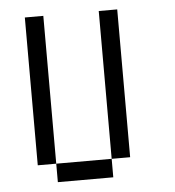

<svg xmlns="http://www.w3.org/2000/svg" viewBox="-45 -604 590 647"><g transform="rotate(-5 250.0 -281.0)"><path d="M312.5 -562.5H375V-62.5H312.5ZM125 -62.5H312.5V0H125ZM62.5 -562.5H125V-62.5H62.5Z"/></g></svg>

Font: Pixel Operator Mono
Style: Regular
Weight: 400
Monospace: yes
Designer: Jayvee Enaguas (HarvettFox96)
Version: 2016.04.25